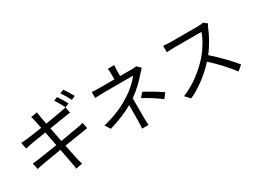

<svg xmlns="http://www.w3.org/2000/svg" viewBox="-55 -1568 3110 2347"><g transform="rotate(-30 1500.0 -394.5)"><path d="M751 -812 698 -790C725 -752 759 -692 779 -651L833 -675C812 -716 776 -777 751 -812ZM861 -852 808 -830C836 -792 869 -736 891 -692L945 -716C926 -753 887 -816 861 -852ZM88 -257 106 -169C128 -175 156 -181 195 -188L464 -233L502 -31C509 -2 512 29 517 63L609 46C599 17 591 -17 584 -45L543 -246L790 -285C827 -291 859 -297 880 -299L863 -383C842 -377 813 -370 775 -363L528 -321L489 -521L721 -558C748 -562 778 -567 793 -568L777 -652C760 -647 734 -641 705 -636C663 -628 571 -612 474 -596L454 -704C450 -726 446 -755 444 -773L355 -758C362 -737 368 -715 373 -690L395 -584C301 -569 214 -556 175 -552C143 -549 116 -547 91 -545L109 -456C138 -463 162 -468 189 -473L410 -509L449 -308C335 -290 226 -273 176 -266C150 -262 112 -258 88 -257Z M1874 -134 1926 -202C1833 -265 1779 -297 1685 -347L1633 -288C1727 -238 1787 -198 1874 -134ZM1827 -605 1775 -655C1758 -650 1735 -649 1712 -649H1547V-713C1547 -741 1549 -779 1553 -801H1461C1465 -779 1466 -741 1466 -713V-649H1270C1237 -649 1181 -650 1149 -654V-570C1180 -572 1237 -574 1272 -574C1317 -574 1640 -574 1687 -574C1653 -527 1573 -448 1484 -391C1393 -332 1268 -266 1079 -221L1127 -147C1262 -188 1372 -232 1465 -286L1464 -68C1464 -33 1461 13 1458 42H1549C1547 11 1544 -33 1544 -68L1545 -337C1637 -401 1721 -485 1771 -545C1787 -563 1809 -586 1827 -605Z M2800 -669 2749 -708C2733 -703 2707 -700 2674 -700C2637 -700 2328 -700 2288 -700C2258 -700 2201 -704 2187 -706V-615C2198 -616 2253 -620 2288 -620C2323 -620 2642 -620 2678 -620C2653 -537 2580 -419 2512 -342C2409 -227 2261 -108 2100 -45L2164 22C2312 -45 2447 -155 2554 -270C2656 -179 2762 -62 2829 27L2899 -33C2834 -112 2712 -242 2607 -332C2678 -422 2741 -539 2775 -625C2781 -639 2794 -661 2800 -669Z"/></g></svg>

Font: Source Han Sans JP
Style: Regular
Weight: 400
Designer: Ryoko NISHIZUKA 西塚涼子 (kana, bopomofo & ideographs); Paul D. Hunt (Latin, Greek & Cyrillic); Sandoll Communications 산돌커뮤니
Foundry: Adobe
Version: Version 2.004;hotconv 1.0.118;makeotfexe 2.5.65603